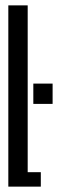

<svg xmlns="http://www.w3.org/2000/svg" viewBox="-20 -695 228 715"><path d="M11 0V-675H83.1V-53.8H132V0ZM104.1 -383.7H175.9V-308.1H104.1Z"/></svg>

Font: Anybody UltraCondensed Thin
Style: Regular
Weight: 100
Width: 1
Designer: Tyler Finck
Foundry: Etcetera Type Company
Version: Version 1.110